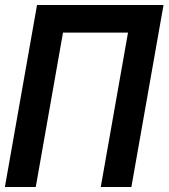

<svg xmlns="http://www.w3.org/2000/svg" viewBox="-20 -745 672 765"><path d="M127.5 -725H631.5L503.5 0H381.5L490 -615H231L122.5 0H-0.5Z"/></svg>

Font: JuliaMono BoldItalic
Style: Regular
Weight: 700
Italic angle: -9°
Monospace: yes
Designer: cormullion
Foundry: corm
Version: Version 0.049; ttfautohint (v1.8.4)